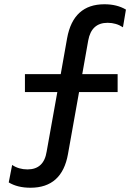

<svg xmlns="http://www.w3.org/2000/svg" viewBox="-20 -753 644 901"><path d="M485 -646Q409 -646 394 -563L366 -405H532V-321H351L299 -30Q271 128 123 128Q62 128 21 103L37 21Q68 42 109 42Q186 42 199 -42L249 -321H97V-405H265L295 -574Q324 -733 470 -733Q529 -733 571 -708L557 -625Q525 -646 485 -646Z"/></svg>

Font: Elaine Sans Medium
Style: Regular
Weight: 500
Designer: Wei Huang
Foundry: Wei Huang
Version: Version 2.001;December 24, 2019;FontCreator 12.0.0.2547 64-b